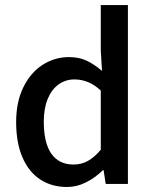

<svg xmlns="http://www.w3.org/2000/svg" viewBox="-20 -728 602 760"><path d="M378.9 -527.8V-708H486.3V0H398.4L390.1 -54.2H387.2Q356.9 -24.4 320.3 -6.1Q283.7 12.2 245.6 12.2Q184.6 12.2 139.2 -17.6Q93.8 -47.4 68.8 -105.2Q43.9 -163.1 43.9 -245.1Q43.9 -324.2 72.3 -382.3Q100.6 -440.4 148.4 -471.2Q196.3 -502 252.9 -502Q292 -502 321.5 -488.5Q351.1 -475.1 383.8 -447.3ZM378.9 -369.6Q353.5 -393.1 327.9 -403.3Q302.2 -413.6 274.4 -413.6Q239.7 -413.6 212.2 -394Q184.6 -374.5 168.9 -336.7Q153.3 -298.8 153.3 -246.6Q153.3 -162.6 183.3 -119.6Q213.4 -76.7 271.5 -76.7Q301.8 -76.7 327.6 -90.8Q353.5 -105 378.9 -135.3Z"/></svg>

Font: Varta
Style: Bold
Weight: 700
Designer: Joana Correia, Viktoriya Grabowska, Eben Sorkin
Foundry: Sorkin Type
Version: Version 1.002; ttfautohint (v1.3) -l 8 -r 24 -G 200 -x 12 -H